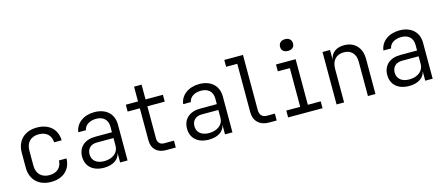

<svg xmlns="http://www.w3.org/2000/svg" viewBox="-51 -1355 4502 1945"><g transform="rotate(-15 2200.0 -382.0)"><path d="M303 10C429 10 510 -63 513 -180H434C431 -105 382 -61 303 -61C221 -61 170 -111 170 -197V-353C170 -439 221 -489 303 -489C382 -489 431 -445 434 -370H513C510 -487 429 -560 303 -560C174 -560 90 -481 90 -353V-197C90 -69 174 10 303 10Z M905 -560C793 -560 708 -497 697 -405H777C786 -456 836 -490 905 -490C981 -490 1026 -448 1026 -375V-317H851C740 -317 670 -255 670 -155C670 -54 741 10 857 10C951 10 1015 -32 1027 -100V0H1105V-377C1105 -489 1027 -560 905 -560ZM876 -54C797 -54 749 -94 749 -159C749 -219 789 -256 852 -256H1026V-173C1026 -103 964 -54 876 -54Z M1611 0V-72H1507C1467 -72 1441 -98 1441 -140V-478H1623V-550H1441V-705H1362V-550H1234V-478H1362V-140C1362 -54 1418 0 1507 0Z M2005 -560C1893 -560 1808 -497 1797 -405H1877C1886 -456 1936 -490 2005 -490C2081 -490 2126 -448 2126 -375V-317H1951C1840 -317 1770 -255 1770 -155C1770 -54 1841 10 1957 10C2051 10 2115 -32 2127 -100V0H2205V-377C2205 -489 2127 -560 2005 -560ZM1976 -54C1897 -54 1849 -94 1849 -159C1849 -219 1889 -256 1952 -256H2126V-173C2126 -103 2064 -54 1976 -54Z M2669 0V-72H2587C2539 -72 2511 -101 2511 -150V-730H2315V-658H2432V-150C2432 -58 2492 0 2587 0Z M2963 -651C3005 -651 3031 -674 3031 -711C3031 -750 3005 -774 2963 -774C2921 -774 2895 -750 2895 -711C2895 -674 2921 -651 2963 -651ZM3150 0V-72H3015V-550H2809V-478H2935V-72H2789V0Z M3525 -560C3442 -560 3388 -519 3376 -448V-550H3297V0H3376V-353C3376 -441 3425 -491 3503 -491C3579 -491 3626 -444 3626 -360V0H3705V-369C3705 -486 3634 -560 3525 -560Z M4105 -560C3993 -560 3908 -497 3897 -405H3977C3986 -456 4036 -490 4105 -490C4181 -490 4226 -448 4226 -375V-317H4051C3940 -317 3870 -255 3870 -155C3870 -54 3941 10 4057 10C4151 10 4215 -32 4227 -100V0H4305V-377C4305 -489 4227 -560 4105 -560ZM4076 -54C3997 -54 3949 -94 3949 -159C3949 -219 3989 -256 4052 -256H4226V-173C4226 -103 4164 -54 4076 -54Z"/></g></svg>

Font: Tekne LDO Light
Style: Regular
Weight: 300
Monospace: yes
Designer: Alessio Laiso, Mario Rullo, Paolo Rosset
Foundry: Alessio Laiso
Version: Version 1.000;hotconv 1.0.109;makeotfexe 2.5.65596